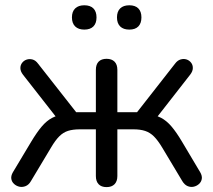

<svg xmlns="http://www.w3.org/2000/svg" viewBox="-20 -720 827 746"><path d="M394 7Q374 7 363.2 -4.2Q352.5 -15.5 352.5 -36V-217.5H290.5Q263 -217.5 244.2 -211.5Q225.5 -205.5 210.2 -190.2Q195 -175 178.5 -147L100 -16Q92 -2 79.8 3Q67.5 8 55.8 5.5Q44 3 35 -5Q26 -13 24 -24.8Q22 -36.5 30 -50.5L101 -169Q123.5 -206.5 142.5 -228.8Q161.5 -251 182.5 -262Q203.5 -273 231 -276L210 -250L69.5 -429.5Q59.5 -442.5 59.2 -454.8Q59 -467 66 -476Q73 -485 83.8 -488.5Q94.5 -492 106.5 -488.8Q118.5 -485.5 128 -472.5L276 -284H352.5V-448.5Q352.5 -469.5 363.2 -480.5Q374 -491.5 394 -491.5Q414 -491.5 425 -480.5Q436 -469.5 436 -448.5V-284H512.5L660 -472.5Q669.5 -485.5 681.8 -489Q694 -492.5 704.8 -489Q715.5 -485.5 722.5 -476.5Q729.5 -467.5 729.2 -455.2Q729 -443 719 -430L578.5 -250L557 -276Q585 -273 605.8 -262.2Q626.5 -251.5 645.8 -229.2Q665 -207 687.5 -169L758 -50.5Q766 -36.5 764 -24.8Q762 -13 753 -5Q744 3 732.2 5.5Q720.5 8 708.8 3Q697 -2 688.5 -16L610 -147Q593.5 -174.5 578.2 -189.8Q563 -205 544.2 -211.2Q525.5 -217.5 498 -217.5H436V-36Q436 -15.5 425 -4.2Q414 7 394 7ZM482.5 -605Q459.5 -605 447 -617.2Q434.5 -629.5 434.5 -652.4Q434.5 -675.2 447 -687.4Q459.5 -699.5 482.4 -699.5Q505.2 -699.5 517.4 -687.4Q529.5 -675.2 529.5 -652.4Q529.5 -629.5 517.4 -617.2Q505.3 -605 482.5 -605ZM307.5 -605Q284.9 -605 272.2 -617.2Q259.5 -629.5 259.5 -652.4Q259.5 -675.2 272.2 -687.4Q284.9 -699.5 307.5 -699.5Q330.5 -699.5 342.8 -687.4Q355 -675.2 355 -652.4Q355 -629.5 342.8 -617.2Q330.5 -605 307.5 -605Z"/></svg>

Font: Nunito ExtraLight
Style: Regular
Weight: 200
Designer: Vernon Adams
Foundry: Vernon Adams
Version: Version 3.602;April 4, 2023;FontCreator 14.0.0.2856 64-bit